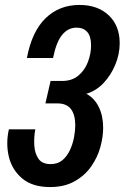

<svg xmlns="http://www.w3.org/2000/svg" viewBox="-20 -749 505 778"><path d="M183 9Q112 9 70.5 -25.5Q29 -60 16 -113.5Q3 -167 16 -225H123Q117 -192 119 -159.5Q121 -127 136 -105.5Q151 -84 185 -84Q214 -84 233 -100Q252 -116 263.5 -141Q275 -166 280 -193Q285 -220 285 -241Q285 -284 267.5 -307Q250 -330 213 -330H164L185 -421H232Q272 -421 298 -443Q324 -465 336.5 -498.5Q349 -532 349 -565Q349 -602 333.5 -619.5Q318 -637 290 -637Q256 -637 232 -608Q208 -579 195 -514H89Q109 -621 164.5 -675Q220 -729 302 -729Q376 -729 420.5 -687Q465 -645 465 -574Q465 -530 447.5 -487.5Q430 -445 400 -413Q370 -381 330 -369Q363 -351 380.5 -315Q398 -279 398 -231Q398 -194 386.5 -152.5Q375 -111 349.5 -74.5Q324 -38 282.5 -14.5Q241 9 183 9Z"/></svg>

Font: Instrument Sans Condensed SemiBold Italic
Style: Regular
Weight: 600
Width: 3
Italic angle: -13°
Designer: Rodrigo Fuenzalida
Foundry: fragTYPE
Version: Version 1.000; ttfautohint (v1.8.4.7-5d5b);gftools[0.9.28]